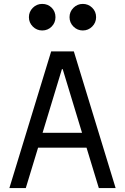

<svg xmlns="http://www.w3.org/2000/svg" viewBox="-20 -963 640 983"><path d="M301 -609H297L198 -283H400ZM423 -207H175L112 0H28L242 -700H358L572 0H486ZM196 -943Q225 -943 244.5 -923.5Q264 -904 264 -875Q264 -847 244.5 -827Q225 -807 196 -807Q168 -807 148 -827Q128 -847 128 -875Q128 -903 148 -923Q168 -943 196 -943ZM472 -875Q472 -847 452 -827Q432 -807 404 -807Q376 -807 356 -827Q336 -847 336 -875Q336 -903 356 -923Q376 -943 404 -943Q432 -943 452 -923.5Q472 -904 472 -875Z"/></svg>

Font: CommitMono
Style: 450Regular
Weight: 450
Designer: Eigil Nikolajsen
Foundry: Eigil Nikolajsen
Version: Version 1.002